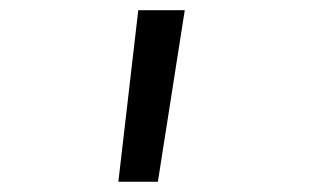

<svg xmlns="http://www.w3.org/2000/svg" viewBox="-20 -144 626 377"><path d="M212.4 212.9 251.5 -124H342.8L290 212.9Z"/></svg>

Font: Cascadia Mono NF SemiLight
Style: Regular
Weight: 350
Monospace: yes
Designer: Aaron Bell
Foundry: Saja Typeworks
Version: Version 2404.023; ttfautohint (v1.8.4)